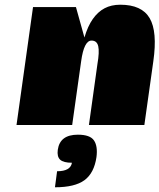

<svg xmlns="http://www.w3.org/2000/svg" viewBox="-20 -530 676 814"><path d="M302 -500 338 -371Q352 -419 373.5 -449.5Q395 -480 423.5 -495Q452 -510 490 -510Q581 -510 614.5 -453Q648 -396 630 -270L592 0H357L393 -258Q402 -310 396.5 -334Q391 -358 368 -358Q336 -358 324 -270L286 0H50L120 -500ZM225 105Q234 41 310 41Q362 41 378.5 65.5Q395 90 389 136Q379 204 338 234Q297 264 213 264L222 196Q279 196 285 160Q249 160 235 147Q221 134 225 105Z"/></svg>

Font: Fivo Sans Modern ExtBlk
Style: Regular
Weight: 900
Designer: Alexander Slobzheninov
Foundry: Alexander Slobzheninov
Version: 1.0